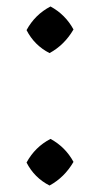

<svg xmlns="http://www.w3.org/2000/svg" viewBox="-20 -557 308 593"><path d="M62 -464Q88 -512 136 -537Q182 -512 207 -466Q179 -418 133 -393Q86 -417 62 -464ZM62 -55Q88 -103 136 -128Q182 -103 207 -57Q179 -9 133 16Q86 -8 62 -55Z"/></svg>

Font: Brawler
Style: Regular
Weight: 400
Designer: Oleg Frolov, Haley Fiege
Foundry: Oleg Frolov, Haley Fiege
Version: Version 1.101; ttfautohint (v1.8.3)